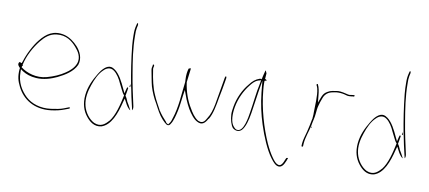

<svg xmlns="http://www.w3.org/2000/svg" viewBox="-77 -1027 3272 1464"><g transform="rotate(10 1559.0 -295.0)"><path d="M44 -281C39 -271 50 -258 60 -248V-239H59C55 -181 64 -149 85 -107C128 -19 218 45 350 29C390 24 422 16 448 6C460 1 473 -4 485 -8C486 -8 488 -10 489 -16V-17C490 -18 487 -16 488 -17H480L444 -3C419 7 385 13 347 18C266 29 195 4 151 -37C108 -78 70 -136 70 -217V-240L88 -227C117 -209 150 -197 195 -194C254 -190 310 -209 353 -229C411 -257 469 -293 494 -348C513 -401 487 -453 456 -487C428 -517 393 -544 351 -555C263 -576 210 -534 166 -480C129 -435 92 -364 72 -299L67 -286L55 -291C50 -293 48 -292 44 -283ZM72 -256 76 -271V-268H80V-273H76C91 -348 134 -423 174 -473C205 -511 239 -542 292 -548C366 -557 414 -518 447 -480C470 -454 505 -408 483 -354C469 -320 438 -293 410 -275C372 -249 326 -229 275 -215C196 -193 118 -220 73 -255ZM494 -347Z M587 -132C580 -62 599 -10 629 28C656 63 695 96 749 83C822 60 857 -35 880 -129L888 -157L903 -129C913 -108 930 -82 945 -76L926 -112C921 -120 915 -130 910 -139V-141C904 -154 898 -170 889 -179L890 -180C894 -199 897 -221 900 -239L899 -242C899 -243 899 -243 896 -244C891 -245 891 -245 887 -229L879 -196L864 -227C840 -279 813 -334 774 -362H773C736 -392 701 -370 672 -334C664 -324 657 -312 650 -301C622 -254 594 -200 587 -132ZM603 -50C588 -107 602 -167 618 -212C634 -259 656 -309 690 -340C708 -359 739 -374 768 -353C795 -335 819 -295 832 -264L855 -218C862 -203 869 -190 879 -180C863 -105 843 -20 803 30H802C775 61 743 89 690 66C650 46 615 -1 603 -50ZM749 83ZM832 -264ZM870 -644C870 -621 871 -594 874 -562C884 -462 900 -359 918 -264L924 -237C932 -198 939 -160 948 -126L959 -79C963 -83 966 -94 963 -110C946 -186 927 -271 913 -358C898 -447 882 -545 882 -644C881 -667 882 -687 885 -702L890 -725C891 -736 889 -738 886 -740C883 -743 879 -731 879 -727C872 -701 869 -680 870 -644ZM890 -725ZM907 -250C909 -251 912 -253 915 -254C915 -256 915 -259 914 -262L911 -273ZM926 -112V-113ZM963 -110Z M1052 -402C1060 -364 1066 -322 1076 -284C1089 -241 1109 -196 1130 -162C1153 -119 1172 -80 1201 -49C1225 -25 1243 -2 1262 -21C1264 -23 1266 -27 1268 -30C1284 -53 1296 -99 1304 -138C1312 -174 1315 -214 1321 -254L1328 -301L1353 -233C1364 -207 1374 -186 1386 -165C1406 -131 1436 -91 1463 -79C1501 -58 1525 -80 1544 -116H1546C1572 -157 1584 -223 1595 -288C1603 -331 1612 -369 1618 -412L1623 -442C1624 -455 1623 -455 1619 -457C1615 -459 1611 -449 1611 -443L1606 -413C1603 -394 1600 -374 1596 -355C1581 -280 1575 -180 1535 -121C1528 -110 1517 -83 1493 -82C1486 -81 1479 -84 1470 -87H1468L1466 -89C1437 -107 1415 -141 1397 -173C1366 -222 1341 -292 1332 -361V-364C1336 -400 1340 -432 1344 -462V-472C1341 -471 1335 -470 1328 -466C1321 -443 1317 -415 1319 -380C1320 -374 1320 -367 1320 -362V-361C1317 -337 1315 -312 1312 -289L1304 -213C1298 -166 1289 -116 1276 -78C1271 -61 1266 -42 1255 -30L1249 -21H1247C1241 -23 1234 -28 1230 -32V-35C1207 -59 1186 -84 1166 -115H1164V-119C1148 -150 1127 -184 1111 -223C1087 -275 1073 -341 1064 -403C1062 -413 1060 -421 1063 -430C1066 -439 1065 -443 1065 -444C1063 -450 1057 -452 1055 -450C1055 -449 1054 -448 1054 -440C1051 -426 1048 -421 1052 -402ZM1064 -403ZM1319 -379V-380ZM1344 -462V-463ZM1493 -82ZM1623 -442Z M1709 -179C1711 -139 1723 -98 1739 -79C1759 -61 1787 -56 1809 -77C1834 -103 1849 -158 1858 -215C1867 -270 1874 -328 1883 -384L1898 -474L1907 -382C1916 -298 1933 -221 1958 -143C1985 -59 2026 40 2069 97C2090 126 2107 142 2121 147C2154 158 2171 131 2185 96L2193 74C2192 74 2191 73 2190 73C2187 74 2183 76 2181 74L2173 91C2166 110 2151 149 2124 136C2109 131 2094 114 2078 91C2060 66 2041 32 2022 -9C1973 -119 1930 -262 1917 -404C1915 -423 1914 -440 1914 -455V-475L1924 -478H1929C1929 -486 1924 -486 1915 -491L1916 -493C1917 -510 1918 -520 1919 -533C1916 -542 1912 -550 1909 -555C1909 -554 1907 -552 1907 -551C1904 -538 1893 -500 1891 -481L1888 -486C1885 -484 1884 -485 1877 -485C1842 -473 1823 -456 1798 -423C1761 -379 1727 -312 1715 -240C1711 -216 1708 -197 1709 -179ZM1726 -239C1738 -308 1771 -373 1806 -417C1823 -438 1838 -459 1867 -469L1888 -475L1883 -447C1867 -377 1860 -292 1847 -216C1842 -184 1825 -60 1771 -71H1770C1761 -73 1754 -79 1747 -87C1715 -119 1717 -189 1726 -239ZM2173 91V92Z M2278 -37C2278 -31 2281 -31 2282 -31C2288 -31 2289 -31 2290 -37L2291 -56C2295 -108 2315 -154 2325 -202C2330 -235 2340 -266 2342 -295C2344 -317 2346 -342 2352 -361L2360 -389L2371 -419C2382 -453 2407 -473 2442 -479L2457 -482C2477 -486 2499 -485 2518 -482C2540 -479 2555 -470 2570 -472H2571C2579 -472 2593 -474 2598 -475H2607C2609 -476 2611 -482 2610 -485C2610 -486 2610 -487 2607 -486H2599C2590 -484 2580 -484 2573 -482H2570C2564 -482 2559 -483 2555 -484L2538 -488C2531 -490 2527 -491 2520 -492L2499 -495C2480 -498 2458 -492 2438 -489L2419 -484L2399 -474C2381 -463 2372 -453 2362 -430L2344 -382L2339 -433C2336 -468 2331 -497 2320 -518V-519C2318 -525 2308 -519 2310 -515V-513C2312 -508 2317 -501 2320 -488C2327 -460 2328 -426 2328 -392C2328 -378 2328 -366 2327 -353C2327 -334 2326 -319 2326 -304V-286C2326 -277 2325 -268 2324 -260V-253H2323C2316 -219 2310 -183 2301 -150C2293 -118 2281 -84 2279 -56ZM2290 -34ZM2323 -258H2324ZM2324 -186H2330V-192H2324ZM2325 -199V-200ZM2327 -351H2328ZM2399 -474ZM2437 -489H2438Z M2697 -132C2690 -62 2709 -10 2739 28C2766 63 2805 96 2859 83C2932 60 2967 -35 2990 -129L2998 -157L3013 -129C3023 -108 3040 -82 3055 -76L3036 -112C3031 -120 3025 -130 3020 -139V-141C3014 -154 3008 -170 2999 -179L3000 -180C3004 -199 3007 -221 3010 -239L3009 -242C3009 -243 3009 -243 3006 -244C3001 -245 3001 -245 2997 -229L2989 -196L2974 -227C2950 -279 2923 -334 2884 -362H2883C2846 -392 2811 -370 2782 -334C2774 -324 2767 -312 2760 -301C2732 -254 2704 -200 2697 -132ZM2713 -50C2698 -107 2712 -167 2728 -212C2744 -259 2766 -309 2800 -340C2818 -359 2849 -374 2878 -353C2905 -335 2929 -295 2942 -264L2965 -218C2972 -203 2979 -190 2989 -180C2973 -105 2953 -20 2913 30H2912C2885 61 2853 89 2800 66C2760 46 2725 -1 2713 -50ZM2859 83ZM2942 -264ZM2980 -644C2980 -621 2981 -594 2984 -562C2994 -462 3010 -359 3028 -264L3034 -237C3042 -198 3049 -160 3058 -126L3069 -79C3073 -83 3076 -94 3073 -110C3056 -186 3037 -271 3023 -358C3008 -447 2992 -545 2992 -644C2991 -667 2992 -687 2995 -702L3000 -725C3001 -736 2999 -738 2996 -740C2993 -743 2989 -731 2989 -727C2982 -701 2979 -680 2980 -644ZM3000 -725ZM3017 -250C3019 -251 3022 -253 3025 -254C3025 -256 3025 -259 3024 -262L3021 -273ZM3036 -112V-113ZM3073 -110Z"/></g></svg>

Font: Stray Cat
Style: Hl
Weight: 100
Version: Version 1.0